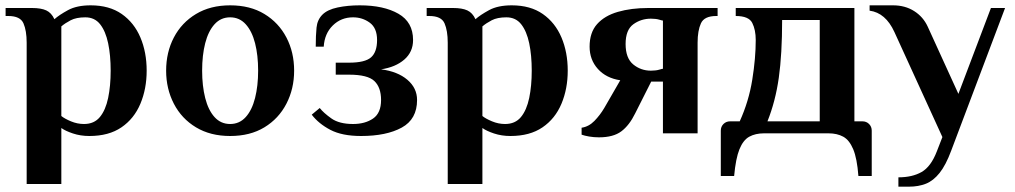

<svg xmlns="http://www.w3.org/2000/svg" viewBox="-20 -500 3806 720"><path d="M80 190V-340Q80 -385 68 -412.5Q56 -440 11 -440H1V-470H100Q134 -470 153.5 -461Q173 -452 184 -428Q202 -444 235 -462Q268 -480 320 -480Q390 -480 436.5 -447.5Q483 -415 506.5 -359.5Q530 -304 530 -235Q530 -167 506.5 -111Q483 -55 435.5 -22.5Q388 10 315 10Q282 10 253.5 0.5Q225 -9 210 -20V190ZM295 -35Q333 -35 354.5 -61Q376 -87 385.5 -132.5Q395 -178 395 -235Q395 -293 385.5 -338Q376 -383 355.5 -409Q335 -435 300 -435Q266 -435 245 -424Q224 -413 210 -401V-65Q222 -55 246 -45Q270 -35 295 -35Z M843 10Q769 10 715 -22.5Q661 -55 632 -111Q603 -167 603 -235Q603 -304 632 -359.5Q661 -415 715 -447.5Q769 -480 843 -480Q918 -480 971.5 -447.5Q1025 -415 1054 -359.5Q1083 -304 1083 -235Q1083 -167 1054 -111Q1025 -55 971.5 -22.5Q918 10 843 10ZM843 -35Q878 -35 901.5 -61Q925 -87 936.5 -132.5Q948 -178 948 -235Q948 -293 936.5 -338Q925 -383 901.5 -409Q878 -435 843 -435Q808 -435 784.5 -409Q761 -383 749.5 -338Q738 -293 738 -235Q738 -178 749.5 -132.5Q761 -87 784.5 -61Q808 -35 843 -35Z M1334 10Q1263 10 1219 -13Q1175 -36 1149 -70L1179 -95Q1193 -77 1222.5 -56Q1252 -35 1304 -35Q1349 -35 1379 -55.5Q1409 -76 1409 -125Q1409 -172 1384 -196Q1359 -220 1289 -220H1239V-265H1289Q1349 -265 1371.5 -285Q1394 -305 1394 -350Q1394 -395 1366.5 -415Q1339 -435 1304 -435Q1259 -435 1228 -404.5Q1197 -374 1194 -325H1164Q1164 -367 1167 -396.5Q1170 -426 1189 -445Q1208 -464 1246 -472Q1284 -480 1329 -480Q1419 -480 1474 -448.5Q1529 -417 1529 -350Q1529 -305 1496 -276.5Q1463 -248 1409 -240Q1471 -232 1507.5 -201Q1544 -170 1544 -125Q1544 -53 1486.5 -21.5Q1429 10 1334 10Z M1659 190V-340Q1659 -385 1647 -412.5Q1635 -440 1590 -440H1580V-470H1679Q1713 -470 1732.5 -461Q1752 -452 1763 -428Q1781 -444 1814 -462Q1847 -480 1899 -480Q1969 -480 2015.5 -447.5Q2062 -415 2085.5 -359.5Q2109 -304 2109 -235Q2109 -167 2085.5 -111Q2062 -55 2014.5 -22.5Q1967 10 1894 10Q1861 10 1832.5 0.5Q1804 -9 1789 -20V190ZM1874 -35Q1912 -35 1933.5 -61Q1955 -87 1964.5 -132.5Q1974 -178 1974 -235Q1974 -293 1964.5 -338Q1955 -383 1934.5 -409Q1914 -435 1879 -435Q1845 -435 1824 -424Q1803 -413 1789 -401V-65Q1801 -55 1825 -45Q1849 -35 1874 -35Z M2226 15Q2207 15 2189.5 12Q2172 9 2161 5V-21Q2188 -25 2209 -46.5Q2230 -68 2246 -95L2306 -199Q2253 -207 2222 -241.5Q2191 -276 2191 -325Q2191 -378 2219 -409.5Q2247 -441 2297 -455.5Q2347 -470 2411 -470H2671V-440H2666Q2621 -440 2608.5 -412.5Q2596 -385 2596 -340V0H2466V-194H2422L2362 -75Q2340 -30 2310 -7.5Q2280 15 2226 15ZM2421 -235Q2440 -235 2453 -239Q2466 -243 2466 -242V-423Q2466 -422 2453 -426Q2440 -430 2421 -430Q2384 -430 2355 -409Q2326 -388 2326 -335Q2326 -282 2354.5 -258.5Q2383 -235 2421 -235Z M2683 160V-10Q2683 -25 2693 -35Q2703 -45 2718 -45H2754Q2788 -120 2801 -201Q2814 -282 2814 -350Q2814 -388 2801 -414Q2788 -440 2739 -440V-470H3184V-45H3214Q3229 -45 3239 -35Q3249 -25 3249 -10V160H3199Q3194 94 3179.5 59.5Q3165 25 3142 12.5Q3119 0 3087 0H2845Q2813 0 2790 12.5Q2767 25 2753 59.5Q2739 94 2733 160ZM2858 -45H3054V-425H2913Q2913 -297 2900.5 -208.5Q2888 -120 2858 -45Z M3349 200V165Q3401 165 3436 145Q3471 125 3493 68L3514 14L3334 -380Q3301 -452 3241 -460V-480H3329Q3374 -480 3408 -458.5Q3442 -437 3459 -400L3574 -148L3696 -470H3749L3547 65Q3527 119 3503.5 148.5Q3480 178 3452 189Q3424 200 3389 200Z"/></svg>

Font: El Messiri
Style: Bold
Weight: 700
Designer: Mohamed Gaber
Foundry: Kief Type Foundry
Version: Version 2.020; ttfautohint (v1.8.3)